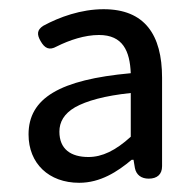

<svg xmlns="http://www.w3.org/2000/svg" viewBox="-20 -829 426 417"><path d="M332 -605V-660C332 -754 294 -809 205 -809C156 -809 109 -792 74 -773C60 -764 60 -754 68 -740C77 -724 87 -719 103 -728C131 -742 164 -753 195 -753C247 -753 262 -718 264 -670C110 -656 42 -616 42 -537C42 -474 86 -432 152 -432C198 -432 235 -456 266 -482H270L273 -464C276 -449 287 -441 303 -441C321 -441 332 -450 332 -468V-550ZM143 -596C168 -610 207 -621 264 -627V-579V-532C231 -502 202 -488 172 -488C134 -488 109 -505 109 -543C109 -564 119 -582 143 -596Z"/></svg>

Font: GenSenRounded2 TW R
Style: Regular
Weight: 400
Version: Version 2.100;PS 2.1;hotconv 16.6.51;makeotf.lib2.5.65220 DE